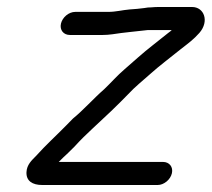

<svg xmlns="http://www.w3.org/2000/svg" viewBox="-20 -515 605 549"><path d="M529.3 -495H433.3C427.3 -495 420.5 -494.7 413 -494C405.7 -494 398.9 -493.3 392.6 -492C380.9 -490.1 364.7 -489.1 350.7 -488C329.9 -486.3 311.6 -481 289 -481H195C176.8 -481 158.5 -465.6 154.3 -447.5C150.1 -429.4 161.5 -415 179.8 -415H273.8C282.5 -415 291.6 -415.7 301.3 -417C333.4 -422.2 370.1 -425.1 402 -429H471C468.4 -426.3 465.1 -423.7 461.2 -421C447.2 -409.7 432.1 -397.7 415.9 -385C387.4 -362.8 361.9 -339.2 336.2 -317C314.9 -298.8 297.1 -278.1 278 -260C247.8 -233.7 218.5 -200.3 188.6 -176L169 -156C139.7 -126.1 111.1 -100.4 82.9 -69C70.7 -56.5 56.6 -44.2 55.7 -22.5C54.7 2.1 72.2 14 100.8 14H430.8C449 14 467.3 -1.4 471.5 -19.5C475.7 -37.6 464.3 -52 446 -52H148C158.7 -62.9 164.3 -68.1 175 -78L193.2 -96C208.9 -113.5 228.6 -132.7 245.2 -148C279.8 -179.8 315.3 -213.3 346.8 -246C366 -266.8 388.3 -284.4 410.2 -304C434.5 -326 470.7 -353.2 496.3 -374C521.6 -393.7 533.3 -402.1 550.2 -421C579.3 -454.5 563.5 -495 529.3 -495Z"/></svg>

Font: HoneyBee
Style: RegIt
Weight: 400
Foundry: Cannot Into Space Fonts
Version: Version 0.89